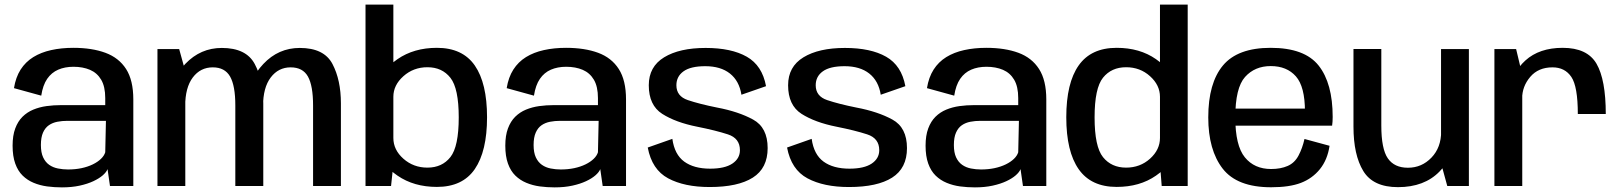

<svg xmlns="http://www.w3.org/2000/svg" viewBox="-20 -805 7028 831"><path d="M248 6Q290.5 6 324.8 -1.5Q359 -9 384 -20.8Q409 -32.5 424.8 -46.2Q440.5 -60 445.5 -73L456 0H557V-374.5Q557 -457.5 525.8 -506.2Q494.5 -555 436.2 -576.5Q378 -598 297.5 -598Q245.5 -598 201.5 -588.2Q157.5 -578.5 124 -557.8Q90.5 -537 69.2 -503.8Q48 -470.5 40.5 -423.5L158.5 -391Q165.5 -436.5 184.2 -463.8Q203 -491 232 -503.5Q261 -516 298 -516Q338.5 -516 369.5 -502.8Q400.5 -489.5 418 -459.8Q435.5 -430 435.5 -380.5V-350H244Q212 -350 181.2 -345.8Q150.5 -341.5 124 -330.5Q97.5 -319.5 77.5 -299.8Q57.5 -280 46 -249.2Q34.5 -218.5 34.5 -174.5Q34.5 -129 46 -97Q57.5 -65 78 -45Q98.5 -25 125.5 -13.8Q152.5 -2.5 183.8 1.8Q215 6 248 6ZM274.5 -71.5Q252 -71.5 230.8 -75.8Q209.5 -80 193 -91.5Q176.5 -103 166.8 -123.8Q157 -144.5 157 -177.5Q157 -210.5 166.2 -231.2Q175.5 -252 191.5 -263Q207.5 -274 228.2 -278Q249 -282 272 -282H438.5L435.5 -146Q431 -131 417 -117.5Q403 -104 381.5 -93.5Q360 -83 332.8 -77.2Q305.5 -71.5 274.5 -71.5Z M661.5 0H782V-496.5L755.5 -592.5H661.5ZM998.5 0H1119.5V-357.5Q1119.5 -458.5 1082.5 -528Q1045.5 -597.5 940 -597.5Q848 -597.5 782.5 -529Q717 -460.5 717 -375L781.5 -345.5Q781.5 -426 814.5 -469.8Q847.5 -513.5 901 -513.5Q953 -513.5 975.8 -473.8Q998.5 -434 998.5 -348.5ZM1335 0H1455.5V-357.5Q1455.5 -458.5 1419 -528Q1382.5 -597.5 1277.5 -597.5Q1185 -597.5 1119.8 -528.2Q1054.5 -459 1054.5 -375L1118.5 -345.5Q1118.5 -426 1151.8 -469.8Q1185 -513.5 1238 -513.5Q1290.5 -513.5 1312.8 -473.8Q1335 -434 1335 -348.5Z M1562 0H1672.5L1682.5 -93V-785H1562ZM1871 4Q1982 4 2035 -73.2Q2088 -150.5 2088 -297.5Q2088 -445 2035 -521.5Q1982 -598 1871 -598Q1771.5 -598 1700.5 -549Q1629.5 -500 1629.5 -445L1682.5 -386Q1682.5 -436.5 1726 -475.2Q1769.5 -514 1830 -514Q1893.5 -514 1929.5 -468.2Q1965.5 -422.5 1965.5 -297Q1965.5 -171 1929.5 -125.2Q1893.5 -79.5 1830 -79.5Q1769.5 -79.5 1726 -118Q1682.5 -156.5 1682.5 -208L1629.5 -148.5Q1629.5 -93.5 1700.5 -44.8Q1771.5 4 1871 4Z M2380.5 6Q2423 6 2457.2 -1.5Q2491.5 -9 2516.5 -20.8Q2541.5 -32.5 2557.2 -46.2Q2573 -60 2578 -73L2588.5 0H2689.5V-374.5Q2689.5 -457.5 2658.2 -506.2Q2627 -555 2568.8 -576.5Q2510.5 -598 2430 -598Q2378 -598 2334 -588.2Q2290 -578.5 2256.5 -557.8Q2223 -537 2201.8 -503.8Q2180.5 -470.5 2173 -423.5L2291 -391Q2298 -436.5 2316.8 -463.8Q2335.5 -491 2364.5 -503.5Q2393.5 -516 2430.5 -516Q2471 -516 2502 -502.8Q2533 -489.5 2550.5 -459.8Q2568 -430 2568 -380.5V-350H2376.5Q2344.5 -350 2313.8 -345.8Q2283 -341.5 2256.5 -330.5Q2230 -319.5 2210 -299.8Q2190 -280 2178.5 -249.2Q2167 -218.5 2167 -174.5Q2167 -129 2178.5 -97Q2190 -65 2210.5 -45Q2231 -25 2258 -13.8Q2285 -2.5 2316.2 1.8Q2347.5 6 2380.5 6ZM2407 -71.5Q2384.5 -71.5 2363.2 -75.8Q2342 -80 2325.5 -91.5Q2309 -103 2299.2 -123.8Q2289.5 -144.5 2289.5 -177.5Q2289.5 -210.5 2298.8 -231.2Q2308 -252 2324 -263Q2340 -274 2360.8 -278Q2381.5 -282 2404.5 -282H2571L2568 -146Q2563.5 -131 2549.5 -117.5Q2535.5 -104 2514 -93.5Q2492.5 -83 2465.2 -77.2Q2438 -71.5 2407 -71.5Z M3051.5 4.5Q3174 4.5 3238.2 -36.2Q3302.5 -77 3302.5 -164Q3302.5 -253 3239.5 -287.5Q3176.5 -322 3083.5 -339.5Q3006.5 -355 2957 -371.8Q2907.5 -388.5 2907.5 -436Q2907.5 -474 2938.2 -496.2Q2969 -518.5 3032.5 -518.5Q3099 -518.5 3139.2 -486.8Q3179.5 -455 3189 -395L3295.5 -432Q3279 -521.5 3212.2 -559.5Q3145.5 -597.5 3034 -597.5Q2921 -597.5 2854.5 -557Q2788 -516.5 2788 -436Q2788 -349.5 2846.2 -312.2Q2904.5 -275 2998 -256.5Q3078 -240.5 3130.2 -223.5Q3182.5 -206.5 3182.5 -155Q3182.5 -119 3149.8 -97Q3117 -75 3053.5 -75Q2983.5 -75 2941.5 -105.5Q2899.5 -136 2890 -204L2783.5 -166.5Q2801.5 -71 2871.8 -33.2Q2942 4.5 3051.5 4.5Z M3654.5 4.5Q3777 4.5 3841.2 -36.2Q3905.5 -77 3905.5 -164Q3905.5 -253 3842.5 -287.5Q3779.5 -322 3686.5 -339.5Q3609.5 -355 3560 -371.8Q3510.5 -388.5 3510.5 -436Q3510.5 -474 3541.2 -496.2Q3572 -518.5 3635.5 -518.5Q3702 -518.5 3742.2 -486.8Q3782.5 -455 3792 -395L3898.5 -432Q3882 -521.5 3815.2 -559.5Q3748.5 -597.5 3637 -597.5Q3524 -597.5 3457.5 -557Q3391 -516.5 3391 -436Q3391 -349.5 3449.2 -312.2Q3507.5 -275 3601 -256.5Q3681 -240.5 3733.2 -223.5Q3785.5 -206.5 3785.5 -155Q3785.5 -119 3752.8 -97Q3720 -75 3656.5 -75Q3586.5 -75 3544.5 -105.5Q3502.5 -136 3493 -204L3386.5 -166.5Q3404.5 -71 3474.8 -33.2Q3545 4.5 3654.5 4.5Z M4199.5 6Q4242 6 4276.2 -1.5Q4310.5 -9 4335.5 -20.8Q4360.5 -32.5 4376.2 -46.2Q4392 -60 4397 -73L4407.5 0H4508.5V-374.5Q4508.5 -457.5 4477.2 -506.2Q4446 -555 4387.8 -576.5Q4329.5 -598 4249 -598Q4197 -598 4153 -588.2Q4109 -578.5 4075.5 -557.8Q4042 -537 4020.8 -503.8Q3999.5 -470.5 3992 -423.5L4110 -391Q4117 -436.5 4135.8 -463.8Q4154.5 -491 4183.5 -503.5Q4212.5 -516 4249.5 -516Q4290 -516 4321 -502.8Q4352 -489.5 4369.5 -459.8Q4387 -430 4387 -380.5V-350H4195.5Q4163.5 -350 4132.8 -345.8Q4102 -341.5 4075.5 -330.5Q4049 -319.5 4029 -299.8Q4009 -280 3997.5 -249.2Q3986 -218.5 3986 -174.5Q3986 -129 3997.5 -97Q4009 -65 4029.5 -45Q4050 -25 4077 -13.8Q4104 -2.5 4135.2 1.8Q4166.5 6 4199.5 6ZM4226 -71.5Q4203.5 -71.5 4182.2 -75.8Q4161 -80 4144.5 -91.5Q4128 -103 4118.2 -123.8Q4108.5 -144.5 4108.5 -177.5Q4108.5 -210.5 4117.8 -231.2Q4127 -252 4143 -263Q4159 -274 4179.8 -278Q4200.5 -282 4223.5 -282H4390L4387 -146Q4382.5 -131 4368.5 -117.5Q4354.5 -104 4333 -93.5Q4311.5 -83 4284.2 -77.2Q4257 -71.5 4226 -71.5Z M5008 0H5120.5V-785H5000.5V-95ZM4813 4Q4913 4 4983.2 -44.8Q5053.5 -93.5 5053.5 -148.5L5000.5 -208Q5000.5 -157 4957.5 -118.2Q4914.5 -79.5 4854 -79.5Q4790.5 -79.5 4754 -124.8Q4717.5 -170 4717.5 -297Q4717.5 -423.5 4754 -468.8Q4790.5 -514 4854 -514Q4914.5 -514 4957.5 -475.2Q5000.5 -436.5 5000.5 -386L5053.5 -445Q5053.5 -500 4983.2 -549Q4913 -598 4813 -598Q4702.5 -598 4648.8 -522Q4595 -446 4595 -297.5Q4595 -149 4648.8 -72.5Q4702.5 4 4813 4Z M5481.5 5.5V-73.5Q5409 -73.5 5367.8 -124.2Q5326.5 -175 5326.5 -297Q5326.5 -425 5368.8 -472Q5411 -519 5480 -519Q5549.5 -519 5588.8 -474.5Q5628 -430 5628 -323L5633.5 -335H5314V-261H5745.5Q5748 -277.5 5748 -298.5Q5748 -444.5 5687.2 -521.2Q5626.5 -598 5479.5 -598Q5337 -598 5273.2 -521.8Q5209.5 -445.5 5209.5 -297Q5209.5 -155.5 5272 -75Q5334.5 5.5 5481.5 5.5ZM5481.5 -73.5V5.5Q5561 5.5 5610.5 -13.5Q5660 -32.5 5692.8 -73Q5725.5 -113.5 5734.5 -174L5626 -203.5Q5617 -163.5 5600.2 -131.8Q5583.5 -100 5553.2 -86.8Q5523 -73.5 5481.5 -73.5Z M6244 0H6337.5V-592.5H6217V-98.5ZM5958.5 -593H5838V-257Q5838 -134.5 5880.5 -64.8Q5923 5 6030.5 5Q6145 5 6210.8 -63Q6276.5 -131 6276.5 -205L6217.5 -236Q6217.5 -166.5 6175.5 -122.8Q6133.5 -79 6073.5 -79Q6015 -79 5986.8 -119.5Q5958.5 -160 5958.5 -262Z M6809 -311.5H6930Q6930 -460 6890 -529Q6850 -598 6743.5 -598Q6642.5 -598 6582 -543.2Q6521.5 -488.5 6521.5 -410L6568 -378.5Q6568 -431 6603 -472.2Q6638 -513.5 6699.5 -513.5Q6753 -513.5 6781 -472Q6809 -430.5 6809 -311.5ZM6448 0H6568.5V-481.5L6542 -592.5H6448Z"/></svg>

Font: Anybody UltraCondensed Thin Medium
Style: Regular
Weight: 500
Version: Version 1.111